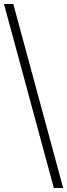

<svg xmlns="http://www.w3.org/2000/svg" viewBox="-20 -828 338 968"><path d="M251.5 120 0 -808H47L298.5 120Z"/></svg>

Font: Encode Sans SemiExpanded SemiExpanded ExtraLight
Style: Regular
Weight: 200
Width: 6
Designer: Multiple Designers
Foundry: Impallari Type
Version: Version 3.000; ttfautohint (v1.8.3) -l 8 -r 50 -G 200 -x 14 